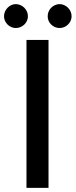

<svg xmlns="http://www.w3.org/2000/svg" viewBox="-40 -912 368 932"><path d="M195.5 0H88.5V-718H195.5ZM95.5 -833Q95.5 -821 90.8 -810.8Q86 -800.5 78 -792.8Q70 -785 59.2 -780.5Q48.5 -776 36.5 -776Q25 -776 14.8 -780.5Q4.5 -785 -3.2 -792.8Q-11 -800.5 -15.8 -810.8Q-20.5 -821 -20.5 -833Q-20.5 -845 -15.8 -855.8Q-11 -866.5 -3.2 -874.5Q4.5 -882.5 14.8 -887.2Q25 -892 36.5 -892Q48.5 -892 59.2 -887.2Q70 -882.5 78 -874.5Q86 -866.5 90.8 -855.8Q95.5 -845 95.5 -833ZM307.5 -833Q307.5 -821 302.8 -810.8Q298 -800.5 290 -792.8Q282 -785 271.5 -780.5Q261 -776 249.5 -776Q237.5 -776 227 -780.5Q216.5 -785 208.5 -792.8Q200.5 -800.5 196 -810.8Q191.5 -821 191.5 -833Q191.5 -845 196 -855.8Q200.5 -866.5 208.5 -874.5Q216.5 -882.5 227 -887.2Q237.5 -892 249.5 -892Q261 -892 271.5 -887.2Q282 -882.5 290 -874.5Q298 -866.5 302.8 -855.8Q307.5 -845 307.5 -833Z"/></svg>

Font: Lato 2
Style: Regular
Weight: 500
Designer: Lukasz Dziedzic with Adam Twardoch and Botio Nikoltchev
Foundry: tyPoland Lukasz Dziedzic
Version: Version 2.015; 2015-08-06; http://www.latofonts.com/